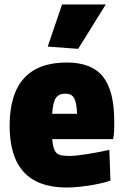

<svg xmlns="http://www.w3.org/2000/svg" viewBox="-20 -828 554 857"><path d="M193 -620 257 -808H452L329 -610ZM277 9Q23 9 23 -266Q23 -549 278 -549Q389 -549 439.5 -486Q490 -423 490 -285Q490 -254 489 -239Q488 -224 485 -207H213Q215 -183 219.5 -168Q224 -153 232.5 -145Q241 -137 255 -134.5Q269 -132 289 -132Q317 -132 365 -139.5Q413 -147 468 -159L473 -22Q453 -15 429 -9.5Q405 -4 379 0Q353 4 326.5 6.5Q300 9 277 9ZM272 -410Q243 -410 229.5 -391Q216 -372 213 -320H324Q322 -370 311 -390Q300 -410 272 -410Z"/></svg>

Font: Encode Sans Compressed
Style: Black
Weight: 900
Designer: Pablo Impallari, Andres Torresi
Foundry: Pablo Impallari, Andres Torresi
Version: Version 1.000; ttfautohint (v1.00) -l 8 -r 50 -G 200 -x 14 -